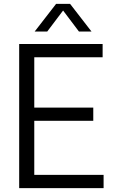

<svg xmlns="http://www.w3.org/2000/svg" viewBox="-20 -966 580 986"><path d="M78.5 0V-740H507V-672H156V-413.5H459V-345.5H156V-68H512V0ZM158 -804 268 -946H340L450 -804H385.5L304 -912L222.5 -804Z"/></svg>

Font: Encode Sans SemiCondensed SemiCondensed
Style: Regular
Weight: 400
Width: 4
Designer: Multiple Designers
Foundry: Impallari Type
Version: Version 3.000; ttfautohint (v1.8.3) -l 8 -r 50 -G 200 -x 14 